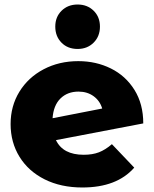

<svg xmlns="http://www.w3.org/2000/svg" viewBox="-20 -822 682 851"><path d="M476 -183 575 -79Q498 9 345 9Q250 9 178 -27Q106 -63 66.5 -127Q27 -191 27 -272Q27 -352 66 -415.5Q105 -479 173.5 -515Q242 -551 327 -551Q406 -551 471.5 -518.5Q537 -486 576 -423.5Q615 -361 615 -275L228 -201Q259 -136 351 -136Q390 -136 418.5 -147Q447 -158 476 -183ZM213 -298 433 -341Q423 -375 395 -395.5Q367 -416 328 -416Q279 -416 248 -385.5Q217 -355 213 -298ZM225 -704Q225 -747 253 -774.5Q281 -802 324 -802Q367 -802 395 -774.5Q423 -747 423 -704Q423 -661 395 -633Q367 -605 324 -605Q280 -605 252.5 -633Q225 -661 225 -704Z"/></svg>

Font: Montserrat Alternates ExtraBold
Style: Regular
Weight: 800
Designer: Julieta Ulanovsky
Foundry: Julieta Ulanovsky
Version: Version 7.200